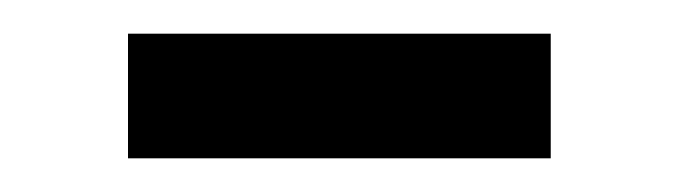

<svg xmlns="http://www.w3.org/2000/svg" viewBox="-20 -326 403 114"><path d="M56 -306H307V-232H56Z"/></svg>

Font: NT Somic
Style: Regular
Weight: 400
Designer: Ravid Balaliev — lead type designer, mastering
Michael Voronin — secret advisor, marketing
Ivan Kovalenko — best boy
Foundry: NT Type
Version: Version 0.7